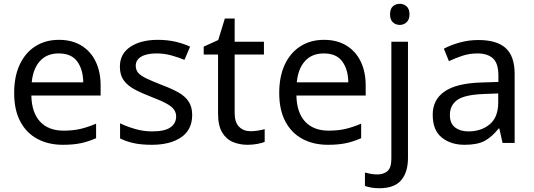

<svg xmlns="http://www.w3.org/2000/svg" viewBox="-20 -757 2827 1017"><path d="M292 -546Q361 -546 410.5 -516Q460 -486 486.5 -431.5Q513 -377 513 -304V-251H146Q148 -160 192.5 -112.5Q237 -65 317 -65Q368 -65 407.5 -74.5Q447 -84 489 -102V-25Q448 -7 408 1.5Q368 10 313 10Q237 10 178.5 -21Q120 -52 87.5 -113.5Q55 -175 55 -264Q55 -352 84.5 -415Q114 -478 167.5 -512Q221 -546 292 -546ZM291 -474Q228 -474 191.5 -433.5Q155 -393 148 -321H421Q420 -389 389 -431.5Q358 -474 291 -474Z M998 -148Q998 -70 940 -30Q882 10 784 10Q728 10 687.5 1Q647 -8 616 -24V-104Q648 -88 693.5 -74.5Q739 -61 786 -61Q853 -61 883 -82.5Q913 -104 913 -140Q913 -160 902 -176Q891 -192 862.5 -208Q834 -224 781 -244Q729 -264 692 -284Q655 -304 635 -332Q615 -360 615 -404Q615 -472 670.5 -509Q726 -546 816 -546Q865 -546 907.5 -536.5Q950 -527 987 -510L957 -440Q923 -454 886 -464Q849 -474 810 -474Q756 -474 727.5 -456.5Q699 -439 699 -409Q699 -387 712 -371.5Q725 -356 755.5 -341.5Q786 -327 837 -307Q888 -288 924 -268Q960 -248 979 -219.5Q998 -191 998 -148Z M1307 -62Q1327 -62 1348 -65.5Q1369 -69 1382 -73V-6Q1368 1 1342 5.5Q1316 10 1292 10Q1250 10 1214.5 -4.5Q1179 -19 1157 -55Q1135 -91 1135 -156V-468H1059V-510L1136 -545L1171 -659H1223V-536H1378V-468H1223V-158Q1223 -109 1246.5 -85.5Q1270 -62 1307 -62Z M1696 -546Q1765 -546 1814.5 -516Q1864 -486 1890.5 -431.5Q1917 -377 1917 -304V-251H1550Q1552 -160 1596.5 -112.5Q1641 -65 1721 -65Q1772 -65 1811.5 -74.5Q1851 -84 1893 -102V-25Q1852 -7 1812 1.5Q1772 10 1717 10Q1641 10 1582.5 -21Q1524 -52 1491.5 -113.5Q1459 -175 1459 -264Q1459 -352 1488.5 -415Q1518 -478 1571.5 -512Q1625 -546 1696 -546ZM1695 -474Q1632 -474 1595.5 -433.5Q1559 -393 1552 -321H1825Q1824 -389 1793 -431.5Q1762 -474 1695 -474Z M2046 -681Q2046 -710 2061 -723.5Q2076 -737 2098 -737Q2118 -737 2133.5 -723.5Q2149 -710 2149 -681Q2149 -653 2133.5 -639Q2118 -625 2098 -625Q2076 -625 2061 -639Q2046 -653 2046 -681ZM1990 240Q1965 240 1946 236.5Q1927 233 1913 228V157Q1928 161 1944 164Q1960 167 1979 167Q2011 167 2032 149.5Q2053 132 2053 83V-536H2141V80Q2141 155 2105 197.5Q2069 240 1990 240Z M2514 -545Q2612 -545 2659 -502Q2706 -459 2706 -365V0H2642L2625 -76H2621Q2586 -32 2547.5 -11Q2509 10 2441 10Q2368 10 2320 -28.5Q2272 -67 2272 -149Q2272 -229 2335 -272.5Q2398 -316 2529 -320L2620 -323V-355Q2620 -422 2591 -448Q2562 -474 2509 -474Q2467 -474 2429 -461.5Q2391 -449 2358 -433L2331 -499Q2366 -518 2414 -531.5Q2462 -545 2514 -545ZM2540 -259Q2440 -255 2401.5 -227Q2363 -199 2363 -148Q2363 -103 2390.5 -82Q2418 -61 2461 -61Q2529 -61 2574 -98.5Q2619 -136 2619 -214V-262Z"/></svg>

Font: Noto Sans Old Permic
Style: Regular
Weight: 400
Designer: Monotype Design Team
Foundry: Monotype Imaging Inc.
Version: Version 2.001; ttfautohint (v1.8.4.7-5d5b)